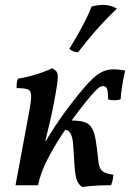

<svg xmlns="http://www.w3.org/2000/svg" viewBox="-20 -740 520 767"><path d="M42 0 96 -291Q105 -338 104.5 -358Q104 -378 91 -383Q78 -388 46 -388Q46 -399 47 -409Q48 -419 52 -426Q68 -428 94.5 -434.5Q121 -441 147.5 -450.5Q174 -460 188 -467Q205 -459 209 -448Q213 -437 208 -402Q204 -374 196.5 -334.5Q189 -295 179.5 -253.5Q170 -212 160.5 -175Q151 -138 142 -113L122 -87Q129 -115 150 -153.5Q171 -192 199.5 -235Q228 -278 258 -317.5Q288 -357 313 -386Q353 -433 378.5 -448Q404 -463 432 -463Q443 -463 458 -461.5Q473 -460 480 -458Q476 -442 472.5 -423Q469 -404 466 -384Q463 -364 462 -344Q454 -340 439 -339.5Q424 -339 412 -343Q412 -372 408 -384Q404 -396 392 -396Q382 -396 371.5 -387Q361 -378 346 -361Q327 -339 295 -297.5Q263 -256 229 -204.5Q195 -153 168 -100Q141 -47 132 0ZM141 -162V-178H173V-162ZM308 7Q289 -6 283.5 -32.5Q278 -59 276 -106Q274 -139 272 -165Q270 -191 262 -206.5Q254 -222 235 -222L255 -259Q287 -259 307 -255Q327 -251 338.5 -239.5Q350 -228 356.5 -206Q363 -184 367 -147Q371 -111 374 -89Q377 -67 389 -56.5Q401 -46 433 -42Q432 -29 429.5 -18.5Q427 -8 424 0Q390 0 364.5 1.5Q339 3 308 7ZM346 -714Q375 -722 401.5 -720Q428 -718 447 -705Q410 -671 369.5 -625.5Q329 -580 292 -531Q271 -532 257 -545Q278 -579 295 -609.5Q312 -640 325 -666.5Q338 -693 346 -714Z"/></svg>

Font: Vollkorn
Style: Italic
Weight: 400
Italic angle: -11°
Designer: Friedrich Althausen
Foundry: Friedrich Althausen
Version: Version 5.001